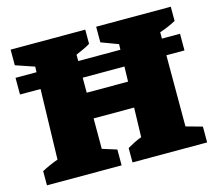

<svg xmlns="http://www.w3.org/2000/svg" viewBox="-96 -781 1023 902"><g transform="rotate(-15 416.0 -330.0)"><path d="M26 0V-69Q63 -89 105 -104L114 -445H14V-526H116L117 -553L26 -584V-660H389V-591Q373 -581 355 -573Q337 -565 319 -557V-526H524L525 -553L442 -584V-660H805V-591Q771 -572 726 -557V-526H814V-445H726V-99L805 -77V0H442V-70Q459 -80 476 -88.5Q493 -97 512 -104L516 -247H319V-99L389 -77V0ZM319 -372H520L522 -445H319Z"/></g></svg>

Font: Piazzolla Black
Style: Regular
Weight: 900
Designer: Juan Pablo del Peral
Foundry: Huerta Tipografica
Version: Version 1.330